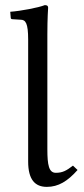

<svg xmlns="http://www.w3.org/2000/svg" viewBox="-20 -718 330 750"><path d="M90 -563V-87C90 -16 117 12 163 12C208 12 244 -10 283 -54L265 -71C239 -51 224 -43 198 -43C171 -43 165 -73 165 -135V-583C165 -648 168 -688 168 -688C168 -695 164 -698 155 -698C130 -688 61 -675 20 -672L22 -648C22 -645 25 -643 28 -643L60 -641C80 -641 90 -628 90 -563Z"/></svg>

Font: Libertinus Sans
Style: Regular
Weight: 400
Designer: Philipp H. Poll, Khaled Hosny
Foundry: Caleb Maclennan
Version: Version 7.050;RELEASE